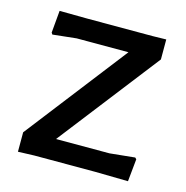

<svg xmlns="http://www.w3.org/2000/svg" viewBox="-82 -579 638 659"><g transform="rotate(15 237.5 -250.0)"><path d="M430 -502V-431L153 -74H343L432 -83L437 -78L429 2L313 0H96L38 2V-67L316 -426H132L48 -417L44 -423L51 -502L151 -501H382Z"/></g></svg>

Font: Alegreya Sans SC Medium
Style: Regular
Weight: 500
Designer: Juan Pablo del Peral
Foundry: Huerta Tipografica
Version: Version 2.001;PS 002.001;hotconv 1.0.88;makeotf.lib2.5.64775